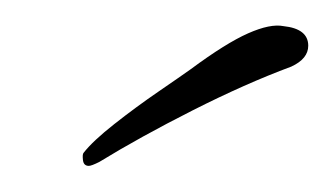

<svg xmlns="http://www.w3.org/2000/svg" viewBox="-20 -555 256 147"><path d="M48 -428Q44 -428 43.5 -432.5Q43 -437 44 -438Q51 -447 67.5 -460Q84 -473 101.5 -485Q119 -497 126 -502Q153 -522 170 -529.5Q187 -537 197 -535Q216 -533 216 -520Q216 -510 203 -504Q168 -491 127.5 -470.5Q87 -450 56 -431Q50 -428 48 -428Z"/></svg>

Font: Festive
Style: Regular
Weight: 400
Designer: Robert E. Leuschke
Foundry: Robert E. Leuschke
Version: Version 1.101; ttfautohint (v1.8.3)